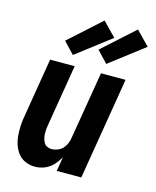

<svg xmlns="http://www.w3.org/2000/svg" viewBox="-117 -855 768 944"><g transform="rotate(15 267.5 -383.5)"><path d="M152 8Q126 8 103.5 -1.5Q81 -11 66 -29.5Q51 -48 43 -71.5Q35 -95 33 -120.5Q31 -146 32.5 -172Q34 -198 39 -223L88 -520H213L161 -206Q159 -195 158 -183Q157 -171 157.5 -159.5Q158 -148 161 -137Q164 -126 169.5 -116.5Q175 -107 185.5 -102Q196 -97 208 -97Q223 -97 238.5 -103Q254 -109 265 -121Q276 -133 282 -148Q288 -163 290 -179L347 -520H472L386 0H261L273 -72Q263 -56 251 -40.5Q239 -25 223 -14Q207 -3 188.5 2.5Q170 8 152 8ZM360 -571 305 -629 467 -775 535 -705ZM190 -571 135 -629 297 -775 365 -705Z"/></g></svg>

Font: Iosevka Extrabold Oblique
Style: Regular
Weight: 800
Italic angle: -9°
Monospace: yes
Designer: Belleve Invis
Foundry: Belleve Invis
Version: Version 32.5.0; ttfautohint (v1.8.4)